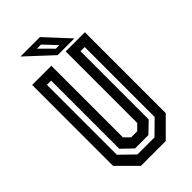

<svg xmlns="http://www.w3.org/2000/svg" viewBox="-256 -925 1002 1002"><g transform="rotate(-45 244.5 -424.0)"><path d="M153 0 50 -103V-700H191.5V-172L222 -141.5H267L297.5 -172V-700H439V-103L336 0ZM182 -55H308L384 -130V-646H353V-143L294 -86H195.5L136 -143V-646H105V-130ZM377.5 -716H254L112 -848H255.5ZM297.5 -746.5 231.5 -816.5H201.5L271 -746.5Z"/></g></svg>

Font: Tourney Condensed SemiBold
Style: Regular
Weight: 600
Width: 3
Designer: Tyler Finck
Foundry: Etcetera Type Co
Version: Version 1.010; ttfautohint (v1.8.3)